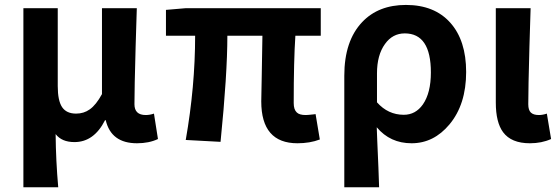

<svg xmlns="http://www.w3.org/2000/svg" viewBox="-20 -581 2322 797"><path d="M77.1 196.3V-546.9H219.7V-223.6Q219.7 -163.1 237.8 -136.2Q255.9 -109.4 295.9 -109.4Q328.1 -109.4 352.5 -127Q378.9 -145.5 403.3 -190.4V-546.9H547.9Q546.9 -496.1 543 -387.7Q538.1 -211.9 538.1 -148.4Q538.1 -103.5 585 -103.5Q601.6 -103.5 619.1 -109.4L635.7 -3.9Q598.6 13.7 548.8 13.7Q441.4 13.7 418.9 -82H416Q370.1 8.8 289.1 8.8Q236.3 8.8 210.9 -24.4Q211.9 85.9 221.7 196.3Z M1214.8 13.7Q1064.5 13.7 1064.5 -160.2Q1064.5 -177.7 1066.4 -261.7Q1068.4 -379.9 1069.3 -432.6H923.8Q923.8 -273.4 895.5 7.8L751 0Q790 -221.7 790 -432.6H668.9V-540L750 -546.9H1311.5V-432.6H1206.1Q1199.2 -329.1 1199.2 -153.3Q1199.2 -126 1211.9 -114.3Q1222.7 -103.5 1249 -103.5Q1257.8 -103.5 1283.2 -106.4Q1288.1 -107.4 1290 -107.4L1307.6 -2Q1266.6 13.7 1214.8 13.7Z M1409.2 196.3V-266.6Q1409.2 -411.1 1483.4 -489.3Q1550.8 -560.5 1665 -560.5Q1783.2 -560.5 1849.1 -486.8Q1915 -413.1 1915 -282.2Q1915 -147.5 1845.7 -64.5Q1780.3 13.7 1688.5 13.7Q1599.6 13.7 1543.9 -52.7Q1544.9 -34.2 1545.9 1Q1551.8 128.9 1553.7 196.3ZM1656.2 -104.5Q1705.1 -104.5 1735.4 -147.5Q1768.6 -195.3 1768.6 -280.3Q1768.6 -442.4 1660.2 -442.4Q1609.4 -442.4 1578.1 -398.4Q1544.9 -352.5 1544.9 -276.4V-156.2Q1590.8 -104.5 1656.2 -104.5Z M2179.7 13.7Q2102.5 13.7 2068.4 -32.2Q2038.1 -73.2 2038.1 -155.3V-546.9H2182.6Q2181.6 -496.1 2177.7 -387.7Q2172.9 -211.9 2172.9 -148.4Q2172.9 -124 2183.6 -113.8Q2194.3 -103.5 2216.8 -103.5Q2232.4 -103.5 2250 -109.4L2267.6 -3.9Q2228.5 13.7 2179.7 13.7Z"/></svg>

Font: Bpmf GenYo Gothic B
Style: B
Weight: 700
Foundry: But Ko
Version: Version 1.320